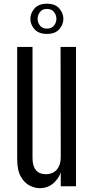

<svg xmlns="http://www.w3.org/2000/svg" viewBox="-20 -979 493 1009"><path d="M188 9.8Q162.6 9.8 135.3 -4.2Q107.9 -18.1 89.1 -51.3Q70.3 -84.5 70.3 -142.6V-732.4H150.9V-148.4Q150.9 -105.5 169.2 -84.5Q187.5 -63.5 220.2 -63.5Q258.3 -63.5 278.8 -87.9Q299.3 -112.3 299.3 -152.8L298.3 -732.4H379.4V0H299.3V-73.7Q289.6 -41.5 260.5 -15.9Q231.4 9.8 188 9.8ZM226.6 -800.8Q183.1 -800.8 161.4 -825.4Q139.6 -850.1 139.6 -879.9Q139.6 -909.7 161.4 -934.6Q183.1 -959.5 226.6 -959.5Q270 -959.5 291.5 -934.6Q313 -909.7 313 -879.9Q313 -850.1 291.5 -825.4Q270 -800.8 226.6 -800.8ZM226.6 -828.6Q251.5 -828.6 263.9 -844.7Q276.4 -860.8 276.4 -879.9Q276.4 -899.4 263.9 -915.8Q251.5 -932.1 226.6 -932.1Q202.1 -932.1 189.9 -915.8Q177.7 -899.4 177.7 -879.9Q177.7 -860.8 189.9 -844.7Q202.1 -828.6 226.6 -828.6Z"/></svg>

Font: Antonio ExtraLight
Style: Regular
Weight: 250
Designer: Vernon Adams
Foundry: Vernon Adams
Version: Version 1.002